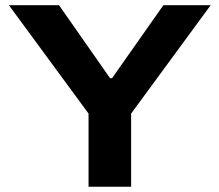

<svg xmlns="http://www.w3.org/2000/svg" viewBox="-20 -707 831 727"><path d="M315.3 0V-277L13.6 -687.4H203.4L396.7 -411H404.3L598.7 -687.4H777.8L476.5 -277V0Z"/></svg>

Font: Archivo SemiBold SemiExpanded
Style: Regular
Weight: 600
Width: 6
Version: Version 2.001